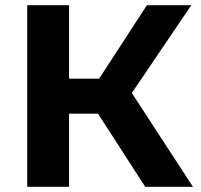

<svg xmlns="http://www.w3.org/2000/svg" viewBox="-20 -720 775 740"><path d="M539.7 0 322.2 -337.1 452.9 -415.7 723.6 0ZM85 0V-700H246.1V0ZM198.7 -282V-416.7H443.1V-282ZM468.1 -332.2 318.6 -350 546.2 -700H717.4Z"/></svg>

Font: Montserrat Thin
Style: Regular
Weight: 100
Designer: Julieta Ulanovsky
Foundry: Julieta Ulanovsky
Version: Version 9.000